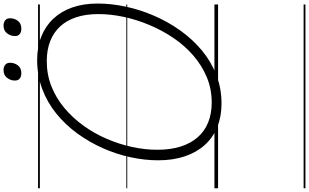

<svg xmlns="http://www.w3.org/2000/svg" viewBox="-342 -878 1702 1057"><g transform="rotate(-90 508.5 -350.0)"><path d="M466 19Q395 19 337 -4.5Q279 -28 238.5 -73Q198 -118 176 -182.5Q154 -247 154 -330Q154 -404 171 -482.5Q188 -561 221 -635Q254 -709 301.5 -774.5Q349 -840 410.5 -890Q472 -940 546.5 -968Q621 -996 706 -996Q778 -996 835.5 -973Q893 -950 933.5 -907Q974 -864 995.5 -802.5Q1017 -741 1017 -663Q1017 -588 1000 -508.5Q983 -429 950 -352.5Q917 -276 869 -208.5Q821 -141 760 -90Q699 -39 625 -10Q551 19 466 19ZM472 -35Q547 -35 611.5 -62Q676 -89 730.5 -136Q785 -183 827 -245Q869 -307 898.5 -377Q928 -447 943.5 -519Q959 -591 959 -659Q959 -728 941.5 -781Q924 -834 890.5 -870Q857 -906 809 -924.5Q761 -943 700 -943Q626 -943 561.5 -917.5Q497 -892 442.5 -846.5Q388 -801 345 -741.5Q302 -682 272.5 -613.5Q243 -545 227.5 -474Q212 -403 212 -334Q212 -262 229.5 -206.5Q247 -151 280.5 -112.5Q314 -74 362.5 -54.5Q411 -35 472 -35ZM634 -1083Q616 -1083 604.5 -1091.5Q593 -1100 593 -1119Q593 -1142 608 -1161.5Q623 -1181 651 -1181Q668 -1181 679.5 -1172Q691 -1163 691 -1145Q691 -1121 676.5 -1102Q662 -1083 634 -1083ZM878 -1083Q861 -1083 849.5 -1091.5Q838 -1100 838 -1119Q838 -1142 853 -1161.5Q868 -1181 896 -1181Q913 -1181 924.5 -1172Q936 -1163 936 -1145Q936 -1121 921.5 -1102Q907 -1083 878 -1083ZM0 471H1012V481H0ZM0 -20H1012V0H0ZM0 -505H1012V-500H0ZM0 -991H1012V-981H0Z"/></g></svg>

Font: Playwrite IE Guides
Style: Regular
Weight: 400
Designer: Veronika Burian, José Scaglione
Foundry: TypeTogether
Version: Version 1.003